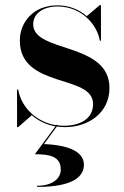

<svg xmlns="http://www.w3.org/2000/svg" viewBox="-20 -490 488 755"><path d="M51.5 10 105 -37C130 -15 162 0.5 198 7L117 116.5C174.5 116.5 219 124.5 219 177C219 213 185 240.5 126 240.5V245C262 245 310 207.5 310 157.5C310 101.5 237 79.5 153 76.5L203.5 7.5C214 9 224.5 10 235 10C329.5 10 410.5 -47.5 410.5 -144C410.5 -326 110.5 -281 110.5 -394.5C110.5 -437 150 -464.5 206 -464.5C300 -464.5 362 -394 372.5 -330H377V-470H372.5L321 -426.5C292 -452 252.5 -469 205.5 -469C110.5 -469 58 -402 58 -330.5C58 -140.5 346 -199.5 346 -81C346 -21 292.5 4.5 230.5 4.5C222.5 4.5 214.5 4 207 3L208.5 1H202.5L201.5 2.5C126 -9 64.5 -64.5 51.5 -138H47V10Z"/></svg>

Font: Bodoni* 36pt Medium
Style: Regular
Weight: 500
Version: Version 2.3